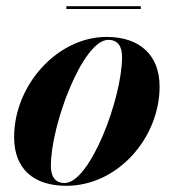

<svg xmlns="http://www.w3.org/2000/svg" viewBox="-20 -589 564 619"><path d="M194 -569V-560H434V-569ZM194 10C360 10 494.5 -145 494.5 -310C494.5 -410 432 -470 323.5 -470C165 -470 25.5 -314.5 25.5 -147C25.5 -47 85.5 10 194 10ZM188.5 1C157.5 1 144 -20 144 -54C144 -188 247.5 -460.5 329 -460.5C360 -460.5 373.5 -439.5 373.5 -405.5C373.5 -271.5 270 1 188.5 1Z"/></svg>

Font: Bodoni* 24pt
Style: Bold Italic
Weight: 700
Italic angle: -13°
Version: Version 2.3